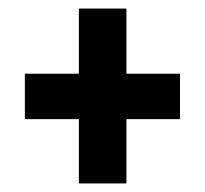

<svg xmlns="http://www.w3.org/2000/svg" viewBox="-20 -556 479 448"><path d="M275 -384H400V-278H275V-128H164V-278H38V-384H164V-536H275Z"/></svg>

Font: Fira Sans Compressed SemiBold
Style: Regular
Weight: 600
Width: 1
Designer: bBox Type GmbH & Carrois Corporate GbR & Edenspiekermann AG
Foundry: bBox Type GmbH & Carrois Corporate GbR & Edenspiekermann AG
Version: Version 4.301